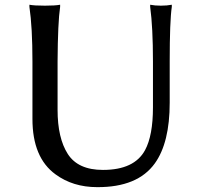

<svg xmlns="http://www.w3.org/2000/svg" viewBox="-20 -767 835 806"><path d="M103.5 -738.3V-747.1Q123 -743.2 168.9 -743.2Q211.9 -743.2 232.4 -747.1V-738.3Q222.7 -672.9 221.7 -508.8V-305.7Q221.7 -187.5 264.6 -120.6Q307.6 -53.7 412.1 -53.7Q543.9 -53.7 588.9 -136.7Q622.1 -198.2 622.1 -316.4V-508.8Q622.1 -652.3 610.4 -738.3V-747.1Q629.9 -743.2 655.3 -743.2Q680.7 -743.2 701.2 -747.1V-738.3Q692.4 -678.7 692.4 -508.8V-335.9Q692.4 -168 629.9 -81.1Q557.6 19.5 387.7 18.6Q286.1 18.6 212.9 -35.2Q116.2 -105.5 116.2 -267.6V-508.8Q116.2 -652.3 103.5 -738.3Z"/></svg>

Font: GenEi LateMin v2
Style: Medium
Weight: 500
Designer: o_tamon (Modified)
Foundry: o_tamon / Adobe Systems Incorporated / FONT 910 / Philipp H. Poll
Version: Version 2.1;Original Version 1.004